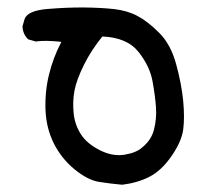

<svg xmlns="http://www.w3.org/2000/svg" viewBox="-20 -389 540 521"><path d="M311.5 112.3Q279.3 109.4 248.5 104.5Q217.8 99.6 182.1 70.3Q146.5 41 126 0Q105.5 -41 103.5 -90.3Q101.6 -139.6 112.8 -186Q124 -232.4 146.5 -275.4Q102.5 -280.3 77.1 -276.4L56.6 -282.2Q42 -295.9 41 -317.4L46.9 -337.9Q55.7 -360.4 109.4 -364.7Q163.1 -369.1 209 -368.7Q254.9 -368.2 290 -364.3Q325.2 -360.4 353 -345.7Q380.9 -331.1 412.1 -299.8Q443.4 -268.6 458 -214.8Q472.7 -161.1 477.1 -115.2Q481.4 -69.3 477.1 -37.1Q472.7 -4.9 445.3 34.7Q418 74.2 385.3 90.8Q352.5 107.4 311.5 112.3ZM366.2 10.7Q390.6 -8.8 397.9 -37.6Q405.3 -66.4 403.3 -96.7Q401.4 -127 394 -168Q386.7 -209 356 -248Q325.2 -287.1 257.8 -290Q227.5 -252.9 207.5 -212.4Q187.5 -171.9 182.1 -143.1Q176.8 -114.3 179.7 -83Q182.6 -51.8 198.7 -25.9Q214.8 0 250 18.1Q285.2 36.1 317.9 30.8Q350.6 25.4 366.2 10.7Z"/></svg>

Font: NaikaiFont
Style: Regular
Weight: 400
Version: Version 1.67